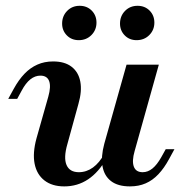

<svg xmlns="http://www.w3.org/2000/svg" viewBox="-20 -644 643 675"><path d="M206.1 11.3Q163.1 11.3 136.1 -9.7Q109.2 -30.7 101.7 -68.3Q94.2 -105.9 108.3 -157.7L149.8 -304.2Q159.8 -339.6 152.8 -358.8Q145.7 -378.1 121.9 -378.1Q103.3 -378.1 86.8 -365.1Q70.3 -352 56.2 -325.4L40.5 -296.5H9L28 -331.2Q45.8 -363.6 66.1 -384.7Q86.5 -405.9 111.4 -416.9Q136.2 -428 166.8 -428Q207.6 -428 231.7 -409.3Q255.9 -390.7 262.3 -357.2Q268.7 -323.7 255.7 -278.6L216.9 -137.5Q203 -89.4 213.9 -64Q224.8 -38.6 257.3 -38.6Q283.9 -38.6 306.8 -55.1Q329.6 -71.5 347.5 -104.5L354.4 -87Q327 -38.5 289.8 -13.6Q252.6 11.3 206.1 11.3ZM436.7 11.3Q394.7 11.3 370.5 -7.2Q346.4 -25.6 340.4 -59.3Q334.4 -93 346.6 -138.5L424.9 -416.7H538.4L453.3 -112.9Q443.2 -77.9 450.5 -58.2Q457.8 -38.6 481.6 -38.6Q499.8 -38.6 515.9 -51.6Q532 -64.7 546.9 -91.2L562.6 -119.4H593.2L574.3 -84.7Q557.3 -53.1 536.9 -31.5Q516.6 -10 492.1 0.6Q467.7 11.3 436.7 11.3ZM460.2 -502.8Q434.9 -502.8 418.4 -519.7Q401.9 -536.6 401.9 -561Q401.9 -587.6 419.5 -605.6Q437.1 -623.6 463.6 -623.6Q489.3 -623.6 506 -606.7Q522.7 -589.8 522.7 -564.5Q522.7 -538.7 504.9 -520.7Q487.1 -502.8 460.2 -502.8ZM257 -502.8Q231.4 -502.8 214.9 -519.7Q198.4 -536.6 198.4 -561Q198.4 -587.6 216 -605.6Q233.5 -623.6 260.1 -623.6Q285.8 -623.6 302.5 -606.7Q319.2 -589.8 319.2 -564.5Q319.2 -538.7 301.4 -520.7Q283.6 -502.8 257 -502.8Z"/></svg>

Font: Playfair 5pt SemiExpanded Light 12pt
Style: Italic
Weight: 300
Italic angle: -15.6°
Version: Version 2.000;gftools[0.9.28]